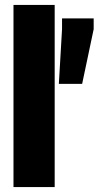

<svg xmlns="http://www.w3.org/2000/svg" viewBox="-20 -763 402 783"><path d="M35 0V-743H203V0ZM220 -421 233 -644V-688H362V-644L315 -421Z"/></svg>

Font: Saira Condensed Black
Style: Regular
Weight: 900
Width: 3
Designer: Hector Gatti with collaboration of the Omnibus-Type team
Foundry: Omnibus-Type
Version: Version 1.101